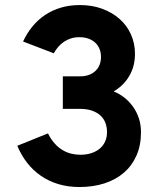

<svg xmlns="http://www.w3.org/2000/svg" viewBox="-20 -732 646 764"><path d="M295.9 12.2Q251 12.2 212.6 0.7Q174.3 -10.7 143.1 -32.2Q111.8 -53.7 88.1 -84Q64.5 -114.3 48.8 -151.9L170.9 -201.2Q182.6 -177.7 197.3 -161.4Q211.9 -145 228.5 -135Q245.1 -125 263.2 -120.6Q281.2 -116.2 299.8 -116.2Q323.2 -116.2 342.5 -122.3Q361.8 -128.4 376 -139.9Q390.1 -151.4 397.9 -168Q405.8 -184.6 405.8 -206.1Q405.8 -225.6 399.7 -242.4Q393.6 -259.3 380.4 -271.7Q367.2 -284.2 346.7 -291.5Q326.2 -298.8 297.9 -298.8H230V-428.2H297.9Q335.9 -428.2 358.9 -449Q381.8 -469.7 381.8 -505.9Q381.8 -522.5 376.2 -536.6Q370.6 -550.8 359.9 -561.3Q349.1 -571.8 333 -577.9Q316.9 -584 295.9 -584Q277.3 -584 262.2 -579.1Q247.1 -574.2 234.4 -565.7Q221.7 -557.1 211.7 -545.4Q201.7 -533.7 193.8 -520L71.8 -566.9Q86.9 -599.6 108.9 -626.5Q130.9 -653.3 159.4 -672.4Q188 -691.4 222.7 -701.7Q257.3 -711.9 297.9 -711.9Q346.7 -711.9 387 -697Q427.2 -682.1 456.3 -656.2Q485.4 -630.4 501.2 -594.7Q517.1 -559.1 517.1 -518.1Q517.1 -467.8 494.1 -429.2Q471.2 -390.6 432.1 -368.2Q454.6 -359.4 474.4 -344Q494.1 -328.6 509 -307.9Q523.9 -287.1 532.5 -261.5Q541 -235.8 541 -206.1Q541 -153.8 523.2 -113.3Q505.4 -72.8 473.1 -44.9Q440.9 -17.1 395.8 -2.4Q350.6 12.2 295.9 12.2Z"/></svg>

Font: Overpass
Style: Bold
Weight: 700
Designer: Delve Withrington
Foundry: Delve Fonts
Version: Version 1.001